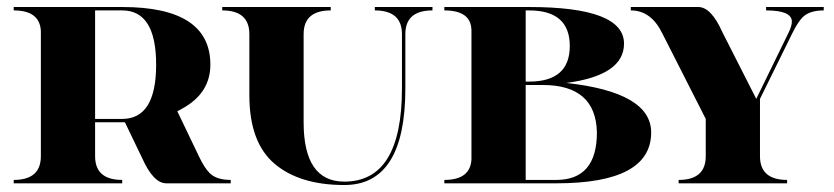

<svg xmlns="http://www.w3.org/2000/svg" viewBox="-20 -528 2402 553"><path d="M253.9 -498V-185.5H332Q429.7 -185.5 429.7 -341.8Q429.7 -498 332 -498ZM19.5 -507.8H332Q585.9 -507.8 585.9 -341.8Q585.9 -258.8 503.4 -214.4Q497.1 -210.9 490.7 -207.5L553.7 -76.2Q568.8 -44.4 584 -29.3Q603.5 -9.8 644.5 -9.8V0H459Q421.9 0 389.6 -72.3L339.8 -175.8Q335.9 -175.8 332 -175.8H253.9V-78.1Q253.9 -9.8 332 -9.8V0H19.5V-9.8Q97.7 -9.8 97.7 -78.1V-438.5Q94.7 -498 19.5 -498Z M1147.5 -273.4Q1147.5 4.9 971.7 4.9Q842.8 4.9 770.5 -56.6Q698.2 -118.2 698.2 -253.9V-429.7Q698.2 -498 620.1 -498V-507.8H932.6V-498Q854.5 -498 854.5 -429.7V-175.8Q854.5 -4.9 971.7 -4.9Q1137.7 -4.9 1137.7 -273.4V-429.7Q1137.7 -498 1059.6 -498V-507.8H1225.6V-498Q1147.5 -498 1147.5 -429.7Z M1494.1 -9.8H1582Q1699.2 -9.8 1699.2 -146.5Q1696.3 -283.2 1543 -283.2H1494.1ZM1259.8 0V-9.8Q1335 -9.8 1337.9 -69.3V-439.5Q1337.9 -498 1259.8 -498V-507.8H1503.9Q1777.3 -507.8 1777.3 -402.3Q1777.3 -311 1611.3 -289.1Q1855.5 -262.2 1855.5 -146.5Q1855.5 0 1582 0ZM1494.1 -498V-293H1503.9Q1621.1 -293 1621.1 -395.5Q1621.1 -498 1503.9 -498Z M2060.5 -435.5 2158.2 -243.2 2252 -435.5Q2260.7 -453.6 2260.7 -465.8Q2260.7 -498 2186.5 -498V-507.8H2352.5V-498Q2311.5 -498 2292 -478.5Q2277.8 -464.4 2261.7 -431.6L2168.9 -243.2V-78.1Q2168.9 -9.8 2247.1 -9.8V0H1934.6V-9.8Q2012.7 -9.8 2012.7 -78.1V-185.5L1887.7 -431.6Q1855.5 -498 1796.9 -498V-507.8H1991.2Q2028.3 -507.8 2060.5 -435.5Z"/></svg>

Font: spinweradC
Style: Bold
Weight: 700
Width: 7
Version: Version 0.3